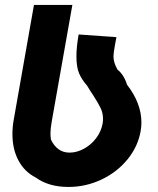

<svg xmlns="http://www.w3.org/2000/svg" viewBox="-20 -745 640 780"><path d="M125 -24Q79.5 -47 55 -93Q30.5 -139 30.5 -200Q30.5 -229 35.5 -257L118 -725H274L190 -250.5Q185 -221.5 185 -203.5Q185 -190.5 187 -178Q198.5 -153 217.5 -139Q236.5 -125 262.5 -125Q292 -125 321 -140.8Q350 -156.5 370.5 -183.5Q391 -210.5 397 -243.5Q398.5 -253.5 398.5 -262Q398.5 -285.5 389 -305.5Q379.5 -325.5 358 -359Q349 -371.5 333.5 -397.5Q312.5 -421 301.5 -446.5Q290.5 -472 290.5 -516Q290.5 -555 299.5 -605L453 -594L447 -562Q441 -529.5 441 -516Q441 -503 444.8 -490.5Q448.5 -478 457.5 -462Q469.5 -453 480 -436.5Q490.5 -420 496 -401Q554.5 -325.5 554.5 -247.5Q554.5 -231 551.5 -213Q540.5 -149.5 498 -97.5Q455.5 -45.5 392 -15.5Q328.5 14.5 258 14.5Q177.5 14.5 125 -24Z"/></svg>

Font: JuliaMono Black
Style: Italic
Weight: 900
Italic angle: -9°
Monospace: yes
Designer: cormullion
Foundry: corm
Version: Version 0.057; ttfautohint (v1.8.4)